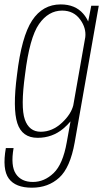

<svg xmlns="http://www.w3.org/2000/svg" viewBox="-48 -621 467 870"><path d="M96.5 229.5Q22 229.5 -8.2 188Q-38.5 146.5 -21.5 50H13.5Q-0.5 130.5 24 167Q48.5 203.5 101 203.5Q153 203.5 195 163.2Q237 123 254.5 23.5L271.5 -71Q258 -54.5 238.5 -38Q188.5 3.5 122.5 3.5Q52 3.5 30.5 -62.8Q9 -129 29 -281.5Q49.5 -455.5 97.5 -528.2Q145.5 -601 227 -601Q292.5 -601 329 -559Q344 -541.5 351.5 -523.5L365.5 -595H399.5L290.5 24Q270 139 220.2 184.2Q170.5 229.5 96.5 229.5ZM338.5 -453Q343 -494 316 -531.5Q286.5 -573 233.5 -573Q171.5 -573 128.8 -512Q86 -451 65.5 -283.5Q45 -135 64.5 -79.5Q84 -24 136.5 -24Q189.5 -24 233.5 -65.5Q273.5 -103 284 -143.5Z"/></svg>

Font: Anybody ExtraLight
Style: Italic
Weight: 200
Italic angle: -10°
Designer: Tyler Finck
Foundry: Etcetera Type Company
Version: Version 1.010; ttfautohint (v1.8.3) -l 8 -r 50 -G 200 -x 14 